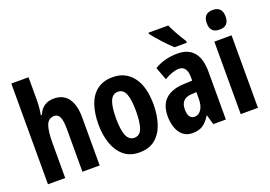

<svg xmlns="http://www.w3.org/2000/svg" viewBox="-107 -1058 1911 1361"><g transform="rotate(-20 848.5 -378.0)"><path d="M186 -591Q186 -562 183.5 -533Q181 -504 176 -477H184Q216 -557 302 -557Q373 -557 409.5 -506.5Q446 -456 446 -361V0H316V-324Q316 -384 303.5 -412Q291 -440 263 -440Q219 -440 202.5 -397.5Q186 -355 186 -263V0H56V-760H186Z M953 -275Q953 -199 932.5 -134Q912 -69 866 -29.5Q820 10 744 10Q673 10 627 -29Q581 -68 559 -133Q537 -198 537 -275Q537 -358 558.5 -421.5Q580 -485 626.5 -521Q673 -557 746 -557Q841 -557 897 -484.5Q953 -412 953 -275ZM669 -273Q669 -188 687 -144Q705 -100 745 -100Q786 -100 803 -143.5Q820 -187 820 -275Q820 -361 803 -404Q786 -447 745 -447Q705 -447 687 -404.5Q669 -362 669 -273Z M1235 -557Q1315 -557 1356.5 -508Q1398 -459 1398 -362V0H1303L1282 -73H1279Q1254 -31 1223.5 -10.5Q1193 10 1145 10Q1100 10 1072 -14.5Q1044 -39 1031 -78Q1018 -117 1018 -161Q1018 -247 1065 -290.5Q1112 -334 1200 -338L1268 -341V-363Q1268 -452 1208 -452Q1160 -452 1096 -414L1060 -511Q1135 -557 1235 -557ZM1231 -252Q1149 -248 1149 -167Q1149 -94 1198 -94Q1229 -94 1248.5 -124Q1268 -154 1268 -204V-254ZM1242 -766Q1251 -745 1266 -716.5Q1281 -688 1297 -661.5Q1313 -635 1324 -619V-606H1231Q1218 -618 1198.5 -637.5Q1179 -657 1158.5 -679.5Q1138 -702 1120.5 -722.5Q1103 -743 1093 -757V-766Z M1575 -762Q1646 -762 1646 -687Q1646 -614 1575 -614Q1504 -614 1504 -687Q1504 -762 1575 -762ZM1640 -547V0H1510V-547Z"/></g></svg>

Font: Noto Sans Thai ExtCond
Style: Bold
Weight: 700
Width: 2
Designer: Monotype Design Team
Foundry: Monotype Imaging Inc.
Version: Version 2.002; ttfautohint (v1.8.4.7-5d5b)